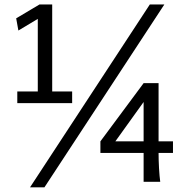

<svg xmlns="http://www.w3.org/2000/svg" viewBox="-20 -801 821 846"><path d="M678.7 -127Q678.7 -112.3 679.2 -94.7L680.7 -59.6Q681.6 -42 683.1 -26.4Q684.6 -10.7 686 0H612.8V-127H422.4V-178.2L612.8 -434.6H678.7V-178.2H742.2V-127ZM704.1 -781.2 175.8 24.4H112.3L640.1 -781.2ZM146.5 -717.8 61 -666.5 51.3 -720.2 153.8 -781.2H210V-397.9H297.9V-346.7H56.2V-397.9H146.5ZM488.3 -178.2H612.8V-351.6Z"/></svg>

Font: Andika Compact
Style: Regular
Weight: 400
Designer: Victor Gaultney, Annie Olsen, Julie Remington, Don Collingsworth, Eric Hays, Becca Hirsbrunner
Foundry: SIL International
Version: Version 5.000 ; LnSpcTght